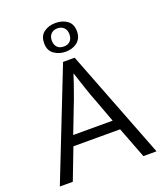

<svg xmlns="http://www.w3.org/2000/svg" viewBox="-152 -943 887 1043"><g transform="rotate(-20 291.5 -421.5)"><path d="M198 -760Q198 -803 226 -823Q254 -843 293 -843Q333 -843 360.5 -823Q388 -803 388 -760Q388 -738 380 -722.5Q372 -707 359 -697Q346 -687 329 -682Q312 -677 293 -677Q255 -677 226.5 -697.5Q198 -718 198 -760ZM242 -760Q242 -735 255.5 -721Q269 -707 293 -707Q317 -707 330.5 -721Q344 -735 344 -760Q344 -784 330 -798Q316 -812 293 -812Q270 -812 256 -798Q242 -784 242 -760ZM176 -238H404L354 -373Q340 -408 325 -452.5Q310 -497 293 -550H291Q283 -524 275 -501Q267 -478 259.5 -457Q252 -436 244.5 -415.5Q237 -395 228 -373ZM260 -630H327L571 0H495L426 -180H156L87 0H12Z"/></g></svg>

Font: Ek Mukta Light
Style: Regular
Weight: 300
Designer: Girish Dalvi and Yashodeep Gholap
Foundry: Ek Type
Version: Version 2.538;PS 1.002;hotconv 16.6.51;makeotf.lib2.5.65220;